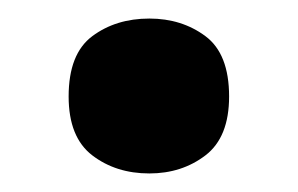

<svg xmlns="http://www.w3.org/2000/svg" viewBox="-20 -174 321 207"><path d="M54 -70Q54 -116 79.5 -135Q105 -154 141 -154Q176 -154 201.5 -135Q227 -116 227 -70Q227 -26 201.5 -6.5Q176 13 141 13Q105 13 79.5 -6.5Q54 -26 54 -70Z"/></svg>

Font: Noto Sans Thai Looped
Style: Bold
Weight: 700
Designer: Sasikarn Vongin, Ben Mitchell
Foundry: The Fontpad Ltd
Version: Version 1.001; ttfautohint (v1.8.4.7-5d5b)